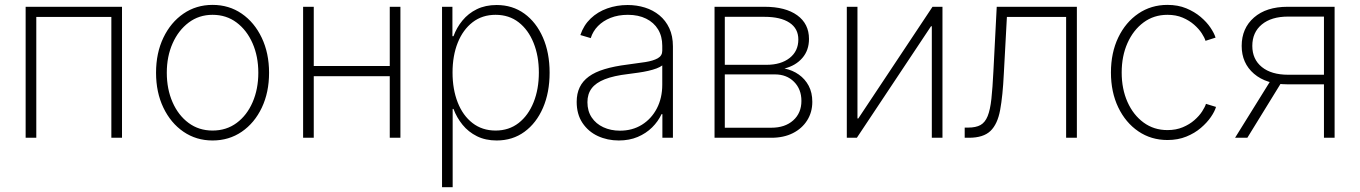

<svg xmlns="http://www.w3.org/2000/svg" viewBox="-20 -569 5618 793"><path d="M483.9 -541V0H439.9V-499H129.9V0H85.9V-541Z M857.9 11.2Q790.5 11.2 737.8 -24.9Q685.1 -61 654.8 -124.3Q624.5 -187.5 624.5 -268.6Q624.5 -350.1 654.8 -413.3Q685.1 -476.6 737.8 -512.7Q790.5 -548.8 857.9 -548.8Q925.8 -548.8 978.3 -512.7Q1030.8 -476.6 1061 -413.1Q1091.3 -349.6 1091.3 -268.6Q1091.3 -187.5 1061.3 -124.3Q1031.2 -61 978.5 -24.9Q925.8 11.2 857.9 11.2ZM857.9 -29.8Q915 -29.8 957.5 -61.3Q1000 -92.8 1023.4 -147Q1046.9 -201.2 1046.9 -268.6Q1046.9 -335.9 1023.2 -390.1Q999.5 -444.3 957 -476.1Q914.6 -507.8 857.9 -507.8Q801.8 -507.8 759.3 -475.8Q716.8 -443.8 692.9 -389.9Q668.9 -335.9 668.9 -268.6Q668.9 -201.2 692.6 -147Q716.3 -92.8 758.8 -61.3Q801.3 -29.8 857.9 -29.8Z M1604 -296.4V-254.4H1263.7V-296.4ZM1275.9 -541V0H1231.9V-541ZM1633.8 -541V0H1589.8V-541Z M1805.7 204.1V-541H1848.6V-419.4H1853Q1865.7 -454.6 1889.9 -484.1Q1914.1 -513.7 1949.5 -531Q1984.9 -548.3 2031.2 -548.3Q2096.7 -548.3 2145.8 -512.7Q2194.8 -477.1 2222.4 -414.1Q2250 -351.1 2250 -269Q2250 -187 2222.7 -123.8Q2195.3 -60.5 2146.2 -24.7Q2097.2 11.2 2031.2 11.2Q1985.4 11.2 1950 -6.3Q1914.6 -23.9 1890.4 -53.7Q1866.2 -83.5 1853 -119.1H1849.6V204.1ZM2026.9 -29.8Q2082 -29.8 2122.1 -61Q2162.1 -92.3 2183.8 -146.5Q2205.6 -200.7 2205.6 -269.5Q2205.6 -337.9 2183.8 -391.8Q2162.1 -445.8 2122.3 -476.8Q2082.5 -507.8 2026.9 -507.8Q1971.7 -507.8 1931.9 -477.1Q1892.1 -446.3 1870.6 -392.6Q1849.1 -338.9 1849.1 -269.5Q1849.1 -200.2 1870.4 -146Q1891.6 -91.8 1931.6 -60.8Q1971.7 -29.8 2026.9 -29.8Z M2535.6 11.2Q2488.8 11.2 2449.2 -7.1Q2409.7 -25.4 2385.7 -61.3Q2361.8 -97.2 2361.8 -148.4Q2361.8 -182.6 2374.3 -208.5Q2386.7 -234.4 2412.1 -252.9Q2437.5 -271.5 2477.1 -283.4Q2516.6 -295.4 2570.8 -302.2Q2613.3 -307.6 2645.8 -312.7Q2678.2 -317.9 2696.8 -328.4Q2715.3 -338.9 2715.3 -359.4V-379.9Q2715.3 -418.9 2698 -447.5Q2680.7 -476.1 2648.7 -491.9Q2616.7 -507.8 2573.2 -507.8Q2533.7 -507.8 2502.2 -495.4Q2470.7 -482.9 2449.7 -461.4Q2428.7 -439.9 2419.9 -411.6L2377 -424.3Q2390.6 -464.8 2419.4 -492.4Q2448.2 -520 2488 -534.2Q2527.8 -548.3 2572.3 -548.3Q2609.9 -548.3 2643.6 -537.8Q2677.2 -527.3 2703.4 -505.9Q2729.5 -484.4 2744.4 -452.4Q2759.3 -420.4 2759.3 -377.4V0H2715.8V-97.7H2712.4Q2698.2 -67.4 2673.3 -42.7Q2648.4 -18.1 2613.8 -3.4Q2579.1 11.2 2535.6 11.2ZM2540.5 -29.3Q2591.8 -29.3 2631.1 -53.7Q2670.4 -78.1 2692.9 -121.1Q2715.3 -164.1 2715.3 -219.2V-298.8Q2706.5 -292 2691.7 -286.4Q2676.8 -280.8 2657.5 -276.4Q2638.2 -272 2616.9 -269Q2595.7 -266.1 2574.2 -263.2Q2515.1 -256.3 2478 -241.7Q2440.9 -227.1 2423.6 -203.9Q2406.2 -180.7 2406.2 -147Q2406.2 -110.4 2423.8 -84Q2441.4 -57.6 2471.9 -43.5Q2502.4 -29.3 2540.5 -29.3Z M2931.2 0V-541H3137.7Q3224.1 -541 3272.7 -505.9Q3321.3 -470.7 3321.3 -408.2Q3321.3 -361.3 3293.9 -329.6Q3266.6 -297.9 3220.2 -286.1Q3253.4 -279.3 3279.3 -261Q3305.2 -242.7 3320.1 -214.6Q3335 -186.5 3335 -148.4Q3335 -105.5 3313.7 -71.8Q3292.5 -38.1 3254.6 -19Q3216.8 0 3166 0ZM2973.6 -41.5H3166Q3222.2 -41.5 3256.1 -71.8Q3290 -102.1 3290 -152.3Q3290 -200.7 3259.5 -231.2Q3229 -261.7 3180.7 -261.7H2973.6ZM2973.6 -301.3H3145.5Q3205.6 -301.3 3241.5 -329.6Q3277.3 -357.9 3277.3 -405.8Q3277.3 -451.2 3240.7 -475.3Q3204.1 -499.5 3137.7 -499.5H2973.6Z M3872.6 0H3828.6V-460.4H3825.2L3519 0H3477.5V-541H3521.5V-79.6H3524.9L3831.5 -541H3872.6Z M3964.4 0V-42H3978.5Q4010.7 -42 4029.8 -52.7Q4048.8 -63.5 4059.3 -89.6Q4069.8 -115.7 4074.7 -160.9Q4079.6 -206.1 4083 -275.4L4096.7 -541H4427.7V0H4383.3V-499H4138.7L4126 -264.6Q4121.6 -173.3 4110.8 -114.7Q4100.1 -56.2 4070.8 -28.1Q4041.5 0 3981.9 0Z M4801.8 9.3Q4734.4 9.3 4681.6 -26.6Q4628.9 -62.5 4598.6 -125.5Q4568.4 -188.5 4568.4 -269.5Q4568.4 -351.1 4598.6 -414.1Q4628.9 -477.1 4681.6 -512.9Q4734.4 -548.8 4801.8 -548.8Q4845.2 -548.8 4879.4 -534.7Q4913.6 -520.5 4938.7 -499.3Q4963.9 -478 4979.5 -454.8Q4995.1 -431.6 5000.5 -413.6L4959 -400.4Q4955.1 -413.6 4943.4 -431.6Q4931.6 -449.7 4911.9 -467Q4892.1 -484.4 4864.7 -496.1Q4837.4 -507.8 4801.8 -507.8Q4745.6 -507.8 4703.1 -476.3Q4660.6 -444.8 4636.7 -391.1Q4612.8 -337.4 4612.8 -269.5Q4612.8 -201.7 4636.7 -147.9Q4660.6 -94.2 4703.1 -63Q4745.6 -31.7 4801.8 -31.7Q4837.4 -31.7 4865.2 -43.5Q4893.1 -55.2 4913.1 -72.8Q4933.1 -90.3 4945.1 -108.9Q4957 -127.4 4960.9 -140.1L5002.4 -127.4Q4997.1 -108.9 4981.2 -85.7Q4965.3 -62.5 4939.9 -40.8Q4914.6 -19 4879.9 -4.9Q4845.2 9.3 4801.8 9.3Z M5492.2 0H5448.2V-500.5H5300.3Q5231 -500.5 5191.7 -468Q5152.3 -435.5 5152.3 -379.4Q5152.3 -324.2 5191.7 -292.2Q5231 -260.3 5300.3 -260.3H5467.8V-220.7H5297.9Q5210 -220.7 5159.2 -264.4Q5108.4 -308.1 5108.4 -379.4Q5108.4 -452.1 5159.2 -496.6Q5210 -541 5297.9 -541H5492.2ZM5131.8 0H5081.1L5233.4 -245.1H5282.7Z"/></svg>

Font: Inter 17pt ExtraLight
Style: Regular
Weight: 250
Version: Version 4.001;git-66647c0bb